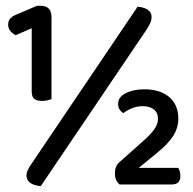

<svg xmlns="http://www.w3.org/2000/svg" viewBox="-20 -634 665 660"><path d="M89 -537 34 -513Q24 -518 16 -527Q8 -536 8 -550Q8 -572 34 -583L107 -614H120Q157 -614 157 -575V-293Q151 -291 142.5 -289Q134 -287 125 -287Q108 -287 98.5 -293.5Q89 -300 89 -320ZM476 -327Q530 -327 561.5 -300.5Q593 -274 593 -226Q593 -195 575.5 -167Q558 -139 518 -107L457 -57H593Q600 -45 600 -29Q600 0 571 0H391Q375 -14 375 -36Q375 -51 379 -60.5Q383 -70 390 -76L473 -150Q499 -173 511 -190.5Q523 -208 523 -225Q523 -247 508.5 -258Q494 -269 471 -269Q451 -269 434 -262Q417 -255 404 -245Q396 -250 391 -257.5Q386 -265 386 -278Q386 -300 412 -313.5Q438 -327 476 -327ZM453 -611Q476 -609 488.5 -600Q501 -591 501 -576Q501 -565 496.5 -555Q492 -545 483 -531L120 6Q73 1 71 -29Q71 -40 76 -50.5Q81 -61 91 -75Z"/></svg>

Font: Baloo 2 Medium
Style: Regular
Weight: 500
Designer: Sarang Kulkarni and Ek Type
Foundry: Ek Type
Version: Version 1.640;hotconv 1.0.111;makeotfexe 2.5.65597; ttfautoh